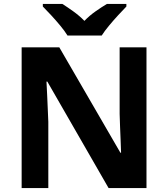

<svg xmlns="http://www.w3.org/2000/svg" viewBox="-20 -954 853 974"><path d="M723.1 0H530.8L220.2 -540H215.8Q217.8 -506.3 219.2 -472.2Q220.7 -438 222.2 -404.1Q223.6 -370.1 225.1 -335.9V0H89.8V-713.9H280.8L590.8 -179.2H594.2Q593.3 -212.4 591.8 -245.1Q590.3 -277.8 589.1 -310.5Q587.9 -343.3 586.9 -376V-713.9H723.1ZM322.3 -773.9Q308.6 -796.4 286.1 -823.5Q263.7 -850.6 239.7 -876.5Q215.8 -902.3 197.3 -920.9V-934.1H296.4Q322.3 -917.5 352.1 -896.2Q381.8 -875 408.2 -848.1Q434.1 -875 465.1 -896.7Q496.1 -918.5 522.5 -934.1H621.1V-920.9Q603.5 -902.8 579.6 -877Q555.7 -851.1 533 -823.7Q510.3 -796.4 496.1 -773.9Z"/></svg>

Font: Wonky
Style: Regular
Weight: 400
Designer: Monotype Design Team
Foundry: Monotype Imaging Inc.
Version: Version 3.000